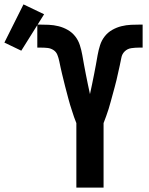

<svg xmlns="http://www.w3.org/2000/svg" viewBox="-160 -855 680 875"><path d="M188 0V-294Q182 -308 177.5 -321.5Q173 -335 168.5 -349Q164 -363 159.5 -377Q155 -391 151.5 -405.5Q148 -420 144 -434Q140 -448 136.5 -462.5Q133 -477 129.5 -491Q126 -505 122.5 -519.5Q119 -534 116 -548Q113 -562 110 -576.5Q107 -591 101.5 -605Q96 -619 83.5 -627Q71 -635 56.5 -636.5Q42 -638 27 -638H10V-743H17Q40 -743 62.5 -742Q85 -741 107 -735.5Q129 -730 149 -718.5Q169 -707 183 -689Q197 -671 204 -649Q211 -627 215 -604.5Q219 -582 223 -559.5Q227 -537 231.5 -515Q236 -493 240.5 -470.5Q245 -448 250 -426Q255 -448 259.5 -470.5Q264 -493 268.5 -515Q273 -537 277 -559.5Q281 -582 285 -604.5Q289 -627 296 -649Q303 -671 317 -689Q331 -707 351 -718.5Q371 -730 393 -735.5Q415 -741 437.5 -742Q460 -743 483 -743H490V-638H473Q456 -638 438.5 -635.5Q421 -633 408.5 -621Q396 -609 393 -591.5Q390 -574 386 -557.5Q382 -541 378.5 -524Q375 -507 371 -490.5Q367 -474 362.5 -457.5Q358 -441 353.5 -424.5Q349 -408 344.5 -391.5Q340 -375 335 -358.5Q330 -342 324 -326Q318 -310 312 -294V0ZM-63 -624 -140 -661 -53 -835 41 -790Z"/></svg>

Font: Iosevka Term Curly Extrabold
Style: Regular
Weight: 800
Designer: Belleve Invis
Foundry: Belleve Invis
Version: Version 32.3.0